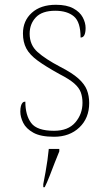

<svg xmlns="http://www.w3.org/2000/svg" viewBox="-20 -562 445 803"><path d="M206 10Q150 10 119.5 -7Q89 -24 77 -48.5Q65 -73 65 -95Q65 -109 67.5 -118.5Q70 -128 74.5 -132.5Q79 -137 86 -137Q86 -80 110.5 -47.5Q135 -15 206 -15Q265 -15 295 -50Q325 -85 325 -132Q325 -156 318 -175.5Q311 -195 290.5 -213Q270 -231 229 -252Q171 -284 137.5 -308.5Q104 -333 90 -359.5Q76 -386 76 -422Q76 -475 113 -508.5Q150 -542 214 -542Q259 -542 286.5 -527Q314 -512 326 -489.5Q338 -467 338 -445Q338 -426 333 -415.5Q328 -405 317 -405Q317 -470 289 -493.5Q261 -517 211 -517Q156 -517 130 -489.5Q104 -462 104 -421Q104 -374 137 -344.5Q170 -315 231 -283Q282 -257 308 -233.5Q334 -210 343.5 -185.5Q353 -161 353 -131Q353 -68 312 -29Q271 10 206 10ZM161 208Q166 183 170.5 157.5Q175 132 178.5 107.5Q182 83 184 61H228V71Q219 92 208.5 119.5Q198 147 187.5 174Q177 201 167 221H161Z"/></svg>

Font: Noto Serif Ethiopic Thin
Style: Regular
Weight: 250
Version: Version 2.102